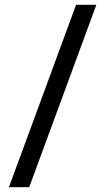

<svg xmlns="http://www.w3.org/2000/svg" viewBox="-20 -756 420 795"><path d="M101 19Q171 -171 240 -358.5Q309 -546 379 -736H295Q225 -546 156 -358.5Q87 -171 17 19Z"/></svg>

Font: Josefin Slab Thin
Style: Bold
Weight: 700
Version: Version 2.000